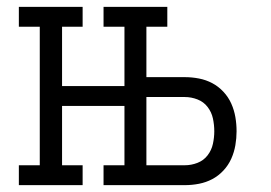

<svg xmlns="http://www.w3.org/2000/svg" viewBox="-20 -540 790 560"><path d="M35 0V-58H96V-462H35V-520H221V-462H161V-289H343V-462H282V-520H468V-462H407V-315H519Q540 -315 560.5 -311Q581 -307 599 -297.5Q617 -288 631.5 -272.5Q646 -257 654.5 -238Q663 -219 666.5 -198.5Q670 -178 670 -157Q670 -137 666.5 -116.5Q663 -96 654.5 -77Q646 -58 631.5 -42.5Q617 -27 599 -17.5Q581 -8 560.5 -4Q540 0 519 0H282V-58H343V-231H161V-58H221V0ZM407 -58H519Q538 -58 556 -65Q574 -72 585.5 -87Q597 -102 601 -120.5Q605 -139 605 -157Q605 -176 601 -194.5Q597 -213 585.5 -228Q574 -243 556 -250Q538 -257 519 -257H407Z"/></svg>

Font: Iosevka Etoile Light
Style: Regular
Weight: 300
Designer: Belleve Invis
Foundry: Belleve Invis
Version: Version 25.0.1; ttfautohint (v1.8.4)